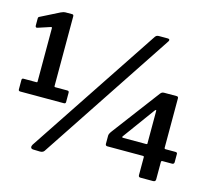

<svg xmlns="http://www.w3.org/2000/svg" viewBox="-107 -881 1138 1017"><g transform="rotate(15 461.5 -373.0)"><path d="M259 -337V-285Q259 -276 249 -276H10Q0 -276 0 -285V-337Q0 -346 9 -346H80Q85 -346 85 -350V-642Q85 -647 83.5 -648Q82 -649 78 -648L11 -626L7 -625Q-1 -625 -1 -636V-673Q-1 -678 0.5 -680.5Q2 -683 7 -685L108 -736Q123 -743 132 -743H170Q178 -743 178 -733V-351Q178 -346 184 -346H249Q259 -346 259 -337ZM216 -6Q209 4 193 4L157 3Q142 3 142 -9Q142 -13 146 -21L624 -741Q629 -747 633.5 -748.5Q638 -750 645 -750H691Q702 -750 702 -743Q702 -740 699 -735ZM750 -467H817Q826 -467 826 -457V-187Q826 -180 832 -180H886Q897 -180 897 -172V-126Q897 -121 894 -118Q891 -115 886 -115H833Q826 -115 826 -108V-13Q826 0 812 0H743Q732 0 732 -11V-110Q732 -115 725 -115H531Q520 -115 520 -126V-171Q520 -181 533 -198L728 -457Q733 -463 737.5 -465Q742 -467 750 -467ZM726 -180Q732 -180 732 -184V-359Q732 -368 730 -368Q728 -368 723 -362L596 -188Q590 -180 601 -180Z"/></g></svg>

Font: n
Style: Regular
Weight: 600
Designer: Pablo Impallari, Rodrigo Fuenzalida
Foundry: Impallari Type
Version: Version 1.002; ttfautohint (v1.5)